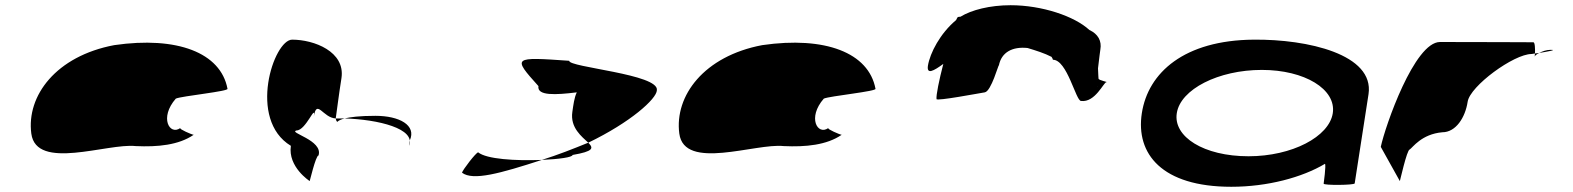

<svg xmlns="http://www.w3.org/2000/svg" viewBox="-20 -708 6029 736"><path d="M100 -196C119 -52 392 -160 500 -148C585 -144 665 -152 722 -191C714 -193 668 -212 671 -217C630 -188 590 -257 654 -330C676 -340 860 -358 852 -368C826 -506 659 -570 418 -535C195 -493 81 -341 100 -196ZM671 -217C671 -217 671 -218 671 -218C671 -218 671 -217 671 -217ZM723 -192 722 -191C724 -191 724 -191 723 -190Z M1095 -149C1083 -68 1167 -14 1167 -14C1166 -6 1190 -112 1201 -112C1220 -171 1082 -200 1117 -208C1153 -208 1191 -314 1183 -261C1194 -331 1218 -256 1267 -254C1271 -281 1279 -346 1289 -409C1304 -510 1184 -556 1100 -556C1029 -556 928 -250 1095 -149ZM1267 -254C1268 -246 1271 -242 1273 -241C1272 -237 1271 -246 1301 -254ZM1301 -254C1322 -259 1357 -264 1419 -264C1511 -264 1577 -228 1551 -170L1548 -149C1575 -215 1430 -250 1301 -254Z M1751 -46C1793 -14 1897 -43 2057 -95C1955 -91 1845 -98 1813 -124C1805 -124 1753 -56 1751 -46ZM2044 -378C2038 -340 2110 -344 2191 -354C2181 -333 2178 -306 2174 -279C2165 -218 2211 -184 2235 -161C2397 -239 2497 -329 2498 -362C2508 -424 2158 -450 2162 -475C1947 -490 1943 -490 2044 -378ZM2057 -95C2124 -98 2174 -105 2175 -114C2256 -128 2256 -140 2235 -161C2176 -137 2118 -114 2057 -95Z M2584 -196C2603 -52 2876 -160 2984 -148C3069 -144 3149 -152 3206 -191C3198 -193 3152 -212 3155 -217C3114 -188 3074 -257 3138 -330C3160 -340 3344 -358 3336 -368C3310 -506 3143 -570 2902 -535C2679 -493 2565 -341 2584 -196ZM3155 -217C3155 -217 3155 -218 3155 -218C3155 -218 3155 -217 3155 -217ZM3207 -192 3206 -191C3208 -191 3208 -191 3207 -190Z M3537 -456C3532 -421 3559 -436 3596 -463C3580 -401 3568 -343 3570 -328C3572 -320 3730 -350 3755 -354C3780 -358 3808 -464 3809 -457C3819 -508 3861 -530 3919 -524C3952 -514 3984 -504 4011 -490C4012 -487 4016 -483 4016 -479C4071 -479 4104 -321 4124 -321C4178 -314 4211 -393 4221 -393C4232 -393 4190 -400 4191 -407C4191 -407 4190 -419 4189 -446C4193 -482 4198 -518 4198 -518C4204 -551 4189 -578 4156 -593C4099 -646 3974 -688 3854 -688C3775 -688 3704 -670 3662 -644C3658 -644 3655 -643 3653 -643C3651 -643 3648 -638 3645 -631C3584 -580 3545 -505 3537 -456ZM4185 -377C4186 -377 4187 -376 4186 -376C4186 -376 4185 -377 4185 -377Z M4357 -274C4333 -118 4434 8 4700 8C4839 8 4972 -28 5059 -80C5064 -76 5054 -4 5054 -4C5053 3 5172 2 5173 -5L5226 -347C5249 -500 4992 -558 4786 -556C4520 -554 4381 -430 4357 -274ZM4491 -274C4505 -366 4651 -440 4817 -440C4981 -440 5103 -366 5089 -274C5075 -184 4933 -109 4766 -109C4594 -109 4477 -184 4491 -274Z M5273 -145 5346 -14C5345 -6 5373 -135 5384 -135C5395 -142 5429 -194 5509 -201C5561 -201 5597 -258 5606 -318C5615 -378 5783 -501 5851 -501C5851 -501 5856 -502 5864 -503C5865 -520 5864 -546 5858 -546C5858 -546 5642 -547 5500 -547C5402 -547 5290 -225 5273 -145ZM5864 -503C5864 -498 5863 -494 5863 -491C5863 -494 5870 -500 5880 -505C5874 -504 5869 -504 5864 -503ZM5880 -505C5911 -510 5951 -517 5924 -517C5908 -517 5892 -511 5880 -505Z"/></svg>

Font: Ampere
Style: UltExtIta
Weight: 400
Version: Version 1